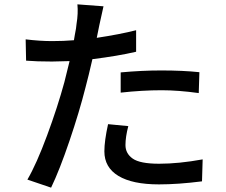

<svg xmlns="http://www.w3.org/2000/svg" viewBox="-20 -821 1040 883"><path d="M722 -497Q821 -497 897 -489L894 -393Q799 -406 724 -406Q634 -406 535 -395V-488Q632 -497 722 -497ZM557 -154Q557 -115 590.5 -91.5Q624 -68 712 -68Q802 -68 912 -88L909 13Q799 27 711 27Q589 27 524.5 -12Q460 -51 460 -125Q460 -173 477 -250L570 -241Q557 -191 557 -154ZM320 -636 324 -660Q331 -694 332 -711Q340 -759 336 -801L456 -792L437 -706L425 -647Q531 -663 606 -682V-583Q520 -563 405 -549Q387 -470 373 -418Q345 -307 299.5 -173Q254 -39 215 42L106 5Q148 -67 196.5 -198Q245 -329 276 -443L300 -540Q242 -538 219 -538Q148 -538 100 -542L98 -640Q163 -632 220 -632Q273 -632 320 -636Z"/></svg>

Font: Sinter Medium
Style: Regular
Weight: 500
Foundry: Adobe & rsms
Version: Version 1.000